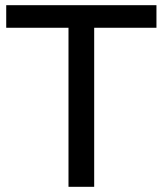

<svg xmlns="http://www.w3.org/2000/svg" viewBox="-20 -720 627 740"><path d="M343 0H244V-613H4V-700H583V-613H343Z"/></svg>

Font: Argentum Novus
Style: Regular
Weight: 400
Designer: Julieta Ulanovsky
Foundry: Julieta Ulanovsky
Version: Version 7.20;July 27, 2021;FontCreator 13.0.0.2683 64-bit